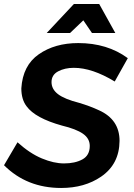

<svg xmlns="http://www.w3.org/2000/svg" viewBox="-29 -925 668 954"><path d="M544 -761H428L385 -824L319 -761H203L338 -905H464ZM275 9Q104 9 -9 -104L58 -218Q119.5 -162.5 179 -137.8Q238.5 -113 289 -113Q344 -113 380.5 -133Q417 -153 417 -200Q417 -237 383.2 -260.5Q349.5 -284 279 -301Q146 -338 103 -397Q77 -431 77 -486Q84 -600 164 -655.5Q244 -711 360 -711Q504 -711 606 -636L541 -520Q429 -588 338 -588Q293 -588 260 -570.5Q227 -553 227 -517Q227 -482 259.2 -457.2Q291.5 -432.5 364 -414Q418 -398 463 -377Q565 -331 565 -225Q564 -109 473 -47Q391 9 275 9Z"/></svg>

Font: Argentum Sans Medium
Style: Italic
Weight: 500
Italic angle: -11°
Designer: Julieta Ulanovsky (font), Cristiano Sobral (main changes and remaster)
Foundry: Julieta Ulanovsky (font), Cristiano Sobral (main changes and remaster)
Version: Version 2.007;June 15, 2022;FontCreator 14.0.0.2814 64-bit; 